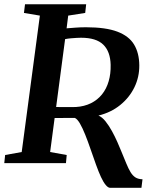

<svg xmlns="http://www.w3.org/2000/svg" viewBox="-26 -763 731 898"><path d="M489.5 115.5Q479.5 115.5 468.5 102.2Q457.5 89 446.2 64.8Q435 40.5 423 7Q410 -29 397.5 -65.5Q385 -102 372.5 -133.2Q360 -164.5 347.8 -185.5Q335.5 -206.5 324 -211.5Q312 -211.5 296 -211.5Q280 -211.5 263 -211.2Q246 -211 229.5 -211L208.5 -52L286 -38L282.5 0H-6L-2 -38L75.5 -52L160.5 -690L86 -702.5L91 -743H377L372.5 -702.5L293 -690L285.5 -630.5Q306 -632 328.2 -633.8Q350.5 -635.5 376.5 -635.5Q468.5 -635.5 522.8 -615Q577 -594.5 601 -554.8Q625 -515 625.5 -457.5Q626 -403 602.8 -355Q579.5 -307 536.5 -272Q493.5 -237 434.5 -222.5Q451.5 -215.5 467.5 -195.5Q483.5 -175.5 497.8 -149.5Q512 -123.5 523 -98.5Q534 -73.5 541 -56Q554.5 -23.5 564.5 1Q574.5 25.5 584.5 42Q594.5 58.5 607.5 66.8Q620.5 75 640.5 75.5L635.5 115.5ZM236.5 -262.5Q251.5 -262.5 271 -262.2Q290.5 -262 307 -262.2Q323.5 -262.5 329 -262.5Q368.5 -265 399.2 -280.2Q430 -295.5 451 -321.5Q472 -347.5 482.2 -382.8Q492.5 -418 491.5 -460Q490 -522 457 -554.2Q424 -586.5 353 -586.5Q345.5 -586.5 332.5 -585.8Q319.5 -585 305 -583.8Q290.5 -582.5 278.5 -580Z"/></svg>

Font: Merriweather 48pt SemiBold
Style: Italic
Weight: 600
Italic angle: -7.8°
Designer: Eben Sorkin
Foundry: Eben Sorkin
Version: Version 2.101